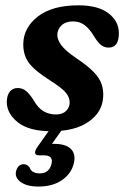

<svg xmlns="http://www.w3.org/2000/svg" viewBox="-20 -483 470 722"><path d="M190.5 -52.5Q215 -52.5 228.5 -65.8Q242 -79 242 -98Q242 -116.5 228 -134Q214 -151.5 167.5 -181Q112 -216 89.5 -245.5Q67 -275 67.5 -318Q68.5 -379 122.5 -421Q176.5 -463 275 -463Q349 -463 388 -433Q427 -403 427 -358Q427 -304 388.5 -304Q373 -304 360.8 -313Q348.5 -322 334 -346Q318 -373 299.2 -387.8Q280.5 -402.5 254.5 -402.5Q227 -402.5 211.2 -387.5Q195.5 -372.5 195.5 -350.5Q196 -333 210.8 -312.8Q225.5 -292.5 268.5 -263Q310.5 -235 332.5 -212Q354.5 -189 362 -166.8Q369.5 -144.5 368 -119.5Q365.5 -62 314 -25.8Q262.5 10.5 173 10.5Q89.5 10.5 47.5 -22.8Q5.5 -56 5.5 -100Q6 -125 17 -138.5Q28 -152 46.5 -152Q64.5 -152 78 -140.8Q91.5 -129.5 105 -108.5Q122.5 -77 143.5 -64.8Q164.5 -52.5 190.5 -52.5ZM176 -8.5H222.5L175.5 58Q180 58 185 58Q228 58 247.2 77.8Q266.5 97.5 257 134Q246.5 172 211.8 195.2Q177 218.5 125 218.5Q80.5 218.5 57.5 201.2Q34.5 184 40.5 160.5Q47.5 134.5 69.5 134.5Q77.5 134.5 82.5 138Q87.5 141.5 91.5 147Q95.5 159 105.5 164Q115.5 169 129.5 169Q164.5 169 173.5 134Q182.5 101 143.5 101H127Q113 101 112 92.2Q111 83.5 120 70.5Z"/></svg>

Font: Fraunces 72pt S100 SemiBold
Style: Italic
Weight: 600
Italic angle: -16°
Version: Version 1.000; ttfautohint (v1.8.3)